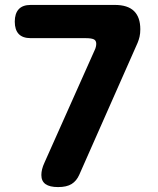

<svg xmlns="http://www.w3.org/2000/svg" viewBox="-20 -750 640 780"><path d="M161 -90 364 -545Q368 -553 369.5 -560Q371 -567 371 -572Q371 -586 360.5 -590.5Q350 -595 328 -595H105Q72 -595 56 -612Q40 -629 40 -662Q40 -695 56 -712.5Q72 -730 105 -730H446Q499 -730 524.5 -705Q550 -680 550 -631Q550 -614 547 -601Q544 -588 539 -576L302 -40Q291 -15 271 -2.5Q251 10 216 10Q182 10 165 -2Q148 -14 148 -39Q148 -50 151 -62.5Q154 -75 161 -90Z"/></svg>

Font: Maple Mono NL ExtraBold
Style: Regular
Weight: 800
Monospace: yes
Designer: subframe7536
Version: Version 7.000